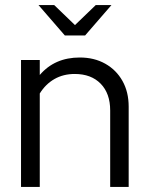

<svg xmlns="http://www.w3.org/2000/svg" viewBox="-20 -738 589 758"><path d="M63 0V-501H137V-442Q196 -511 295 -511Q352 -511 395.5 -486.5Q439 -462 463.5 -418.5Q488 -375 488 -317V0H415V-302Q415 -369 377.5 -407.5Q340 -446 275 -446Q230 -446 195 -426Q160 -406 137 -369V0ZM194 -718 276 -639 358 -718H420L316 -598H236L132 -718Z"/></svg>

Font: Red Hat Display Variable
Style: Regular
Weight: 400
Designer: Pentagram, MCKL
Foundry: Pentagram, MCKL
Version: Version 1.021